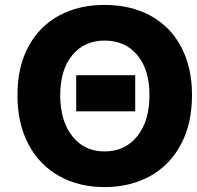

<svg xmlns="http://www.w3.org/2000/svg" viewBox="-20 -748 801 781"><path d="M290 -442H530V-295H290ZM51 -361Q51 -476 95.5 -558.5Q140 -641 220 -684.5Q300 -728 405 -728Q511 -728 591.5 -684.5Q672 -641 716.5 -558Q761 -475 761 -361Q761 -246 716.5 -161.5Q672 -77 591 -32Q510 13 405 13Q301 13 220.5 -32Q140 -77 95.5 -161.5Q51 -246 51 -361ZM588 -361Q588 -465 538.5 -524Q489 -583 405 -583Q323 -583 274 -523.5Q225 -464 225 -361Q225 -256 274 -194Q323 -132 405 -132Q489 -132 538.5 -194Q588 -256 588 -361Z"/></svg>

Font: Nebula Sans Bold
Style: Regular
Weight: 700
Designer: Paul D. Hunt for Adobe (as Source Sans)
Foundry: Nebula Entertainment & Broadcasting LLC
Version: Version 1.010